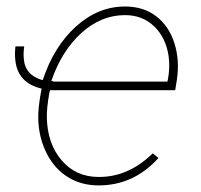

<svg xmlns="http://www.w3.org/2000/svg" viewBox="-20 -558 615 588"><path d="M282.2 9.8Q229.5 9.8 188.7 -15.1Q147.9 -40 123.8 -86.7Q99.6 -133.3 97.2 -190.4Q95.7 -227.1 107.4 -286.6Q35.6 -303.7 27.3 -370.6Q24.4 -391.6 27.3 -416H54.2Q51.3 -397 52.7 -380.4Q55.7 -327.6 110.8 -312.5Q145 -416 212.9 -477.1Q280.8 -538.1 362.8 -538.1Q419.4 -538.1 458.5 -508.1Q497.6 -478 514.2 -425.5Q530.8 -373 521.5 -312.5L516.6 -281.7H133.3L131.3 -274.4Q122.6 -226.1 123.5 -197.8Q125 -118.2 168.7 -67.1Q212.4 -16.1 281.7 -16.1Q372.6 -15.1 447.8 -88.4L465.3 -74.2Q389.6 9.8 282.2 9.8ZM141.6 -308.1H492.7L494.1 -314.5Q501 -349.6 496.6 -384.8Q488.3 -442.4 452.4 -477.1Q416.5 -511.7 362.8 -511.7Q289.6 -511.7 229.2 -457Q168.9 -402.3 137.2 -310.1H142.1Z"/></svg>

Font: Roboto Thin
Style: Italic
Weight: 250
Italic angle: -12°
Designer: Google
Version: Version 2.134; 2016